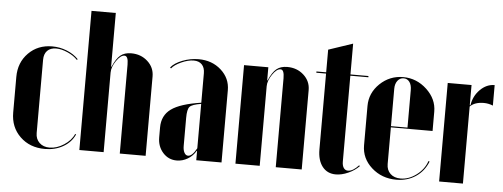

<svg xmlns="http://www.w3.org/2000/svg" viewBox="-48 -825 2519 961"><g transform="rotate(5 1211.5 -344.5)"><path d="M29.8 -336.9Q29.8 -409.7 76.9 -457.3Q124 -504.9 195.8 -504.9Q233.9 -504.9 269 -491Q304.2 -477.1 328.1 -452.1L324.2 -448.2Q305.7 -468.3 274.4 -482.2Q243.2 -496.1 216.8 -496.1Q187.5 -496.1 171.6 -479.7Q155.8 -463.4 155.8 -434.1V-65.9Q155.8 -36.1 175 -17.6Q194.3 1 226.1 1Q262.2 1 298.1 -22.2Q334 -45.4 348.1 -78.1L353 -76.2Q335 -36.1 294.9 -13.2Q254.9 9.8 203.1 9.8Q127.4 9.8 78.6 -37.4Q29.8 -84.5 29.8 -158.2Z M500 -429.2Q518.1 -471.2 538.6 -488Q559.1 -504.9 592.8 -504.9Q641.6 -504.9 675.3 -474.4Q709 -443.8 709 -398.9V0H579.1V-446.8Q579.1 -490.2 560.1 -490.2Q540.5 -490.2 519.3 -459Q498 -427.7 498 -399.9V0H376V-699.2H498V-429.2Z M768.6 -98.1V-147.9Q768.6 -208 813.5 -240.7Q858.4 -273.4 963.4 -289.1V-437Q963.4 -465.3 948.7 -480.7Q934.1 -496.1 907.7 -496.1Q879.4 -496.1 845.2 -480.5Q811 -464.8 797.4 -446.8L792.5 -451.2Q810.5 -474.1 850.3 -489.5Q890.1 -504.9 931.6 -504.9Q999 -504.9 1044.7 -463.9Q1090.3 -422.9 1090.3 -362.8V0H963.4V-46.9H961.4Q946.3 -20.5 920.4 -5.4Q894.5 9.8 865.7 9.8Q824.2 9.8 796.4 -21.2Q768.6 -52.2 768.6 -98.1ZM920.4 -19Q940.9 -19 963.4 -60.1V-283.2Q918 -275.9 906.2 -262.9Q894.5 -250 894.5 -207V-65.9Q894.5 -44.9 901.6 -32Q908.7 -19 920.4 -19Z M1284.2 -429.2Q1302.2 -471.2 1322.8 -488Q1343.3 -504.9 1377 -504.9Q1425.8 -504.9 1459.5 -474.4Q1493.2 -443.8 1493.2 -398.9V0H1362.8V-446.8Q1362.8 -490.2 1344.2 -490.2Q1324.7 -490.2 1303.5 -459Q1282.2 -427.7 1282.2 -399.9V0H1160.2V-495.1H1282.2V-429.2Z M1665 9.8Q1622.1 9.8 1597.4 -21.7Q1572.8 -53.2 1572.8 -107.9V-488.8H1523.9V-495.1H1572.8V-608.9L1694.8 -649.9V-495.1H1785.2V-488.8H1694.8V-57.1Q1694.8 -37.1 1702.6 -25.6Q1710.4 -14.2 1724.1 -14.2Q1749 -14.2 1777.8 -45.9L1781.7 -42Q1759.3 -19 1726.8 -4.6Q1694.3 9.8 1665 9.8Z M1793.5 -345.2Q1793.5 -410.6 1842.5 -457.8Q1891.6 -504.9 1959.5 -504.9Q2026.9 -504.9 2077.9 -457.3Q2128.9 -409.7 2128.9 -346.2V-249H1919.4V-64.9Q1919.4 -34.2 1938.5 -16.1Q1957.5 2 1989.7 2Q2031.2 2 2069.6 -26.9Q2107.9 -55.7 2121.6 -97.2L2127.4 -95.2Q2107.9 -45.9 2066.2 -18.1Q2024.4 9.8 1968.8 9.8Q1896 9.8 1844.7 -36.1Q1793.5 -82 1793.5 -147.9ZM1919.4 -254.9H2002.4V-442.9Q2002.4 -469.2 1991.5 -484.1Q1980.5 -499 1961.9 -499Q1943.4 -499 1931.4 -483.4Q1919.4 -467.8 1919.4 -442.9Z M2183.6 -495.1H2303.2V-394H2306.6Q2313.5 -440.4 2345.7 -472.7Q2377.9 -504.9 2418.5 -504.9V-401.9Q2396 -411.1 2372.6 -411.1Q2327.1 -411.1 2303.2 -387.2V0H2183.6Z"/></g></svg>

Font: Moniqa Black Display
Style: Regular
Weight: 900
Designer: Rajesh Rajput
Foundry: Rajesh Rajput
Version: Version 1.000